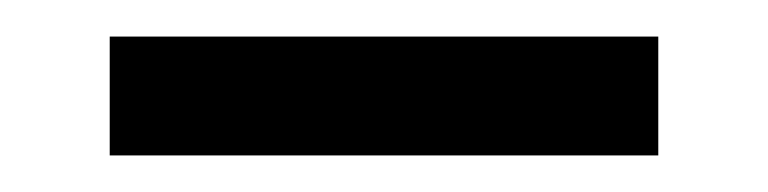

<svg xmlns="http://www.w3.org/2000/svg" viewBox="-20 -325 420 105"><path d="M40 -305H340V-240H40Z"/></svg>

Font: Brygada 1918
Style: Regular
Weight: 400
Designer: Mateusz Machalski | Borys Kosmynka | Przemek Hoffer
Foundry: NIEPODLEGLA 2018
Version: Version 3.006